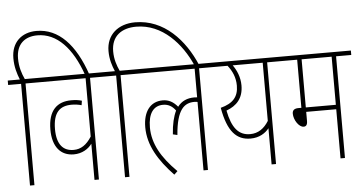

<svg xmlns="http://www.w3.org/2000/svg" viewBox="-57 -1004 2126 1121"><g transform="rotate(-5 1005.5 -443.0)"><path d="M102 -596H191V-622H100C84 -656 71 -696 71 -745C71 -830 122 -870 195 -870C309 -870 397 -776 453 -615H478C417 -794 322 -896 192 -896C104 -896 44 -841 44 -749C44 -697 57 -657 71 -622H0V-596H76V0H102Z M569 -596V-622H179V-596H454V-254C424 -207 391 -185 348 -185C288 -185 250 -224 250 -315C250 -414 291 -449 359 -449C380 -449 400 -446 417 -441L421 -467C401 -473 384 -475 359 -475C277 -475 223 -428 223 -315C223 -213 271 -159 347 -159C396 -159 433 -183 454 -212V0H480V-596Z M659 -596H748V-622H656C641 -654 628 -692 628 -738C628 -828 689 -870 774 -870C927 -870 1037 -745 1094 -615H1121C1058 -764 940 -896 770 -896C671 -896 601 -838 601 -742C601 -693 614 -655 628 -622H557V-596H633V0H659Z M736 -596H1093V-428C1088 -428 1082 -429 1076 -429C1035 -429 1002 -415 978 -383C953 -413 926 -428 891 -428C819 -428 776 -373 776 -280C776 -175 833 -82 921 10L941 -9C852 -97 803 -182 803 -277C803 -358 834 -402 891 -402C922 -402 945 -388 964 -362C948 -329 937 -285 933 -225L959 -219C971 -369 1016 -403 1075 -403C1082 -403 1088 -402 1093 -401V0H1119V-596H1208V-622H736Z M1607 -622H1196V-596H1286C1312 -563 1330 -525 1330 -476C1330 -411 1298 -374 1225 -355C1250 -213 1302 -161 1383 -161C1435 -161 1471 -185 1492 -212V0H1518V-596H1607ZM1257 -336C1317 -358 1357 -399 1357 -475C1357 -524 1338 -566 1316 -596H1492V-255C1466 -213 1431 -187 1383 -187C1315 -187 1277 -234 1257 -336Z M1922 -596H2011V-622H1595V-596H1694V-314H1677C1651 -314 1641 -303 1641 -284C1641 -248 1670 -203 1698 -203C1711 -203 1720 -211 1720 -234V-288H1896V0H1922ZM1896 -596V-314H1720V-596Z"/></g></svg>

Font: Noto Sans Devanagari ExtraCondensed Thin
Style: Regular
Weight: 100
Width: 2
Designer: Jelle Bosma - Monotype Design Team
Foundry: Monotype Imaging Inc.
Version: Version 2.004